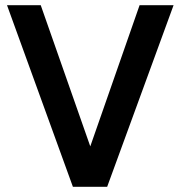

<svg xmlns="http://www.w3.org/2000/svg" viewBox="-20 -720 695 740"><path d="M261 0 7 -700H137L350 -93H306L518 -700H649L393 0Z"/></svg>

Font: SUSE Thin SemiBold
Style: Regular
Weight: 600
Version: Version 1.000